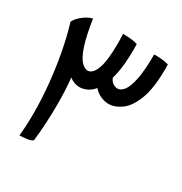

<svg xmlns="http://www.w3.org/2000/svg" viewBox="-133 -636 705 743"><g transform="rotate(30 219.5 -264.5)"><path d="M55.7 6.3Q58.1 -17.6 59.3 -43.9Q60.5 -70.3 60.5 -97.7Q60.5 -158.2 54 -224.6Q47.4 -291 35.4 -355.2Q23.4 -419.4 6.8 -473.6Q14.2 -490.2 34.9 -506.6Q55.7 -522.9 75.2 -527.8Q75.2 -527.3 75.4 -527.3Q75.7 -527.3 75.7 -526.9Q75.7 -527.3 75.9 -527.3Q76.2 -527.3 76.2 -527.8Q86.9 -456.5 100.3 -416Q113.8 -375.5 128.9 -359.1Q144 -342.8 158.2 -342.8Q180.2 -342.8 193.8 -377.9Q207.5 -413.1 207.5 -492.7Q207.5 -502.4 207.3 -512.9Q207 -523.4 206.5 -534.7Q225.1 -534.7 241.7 -533Q258.3 -531.2 272 -526.9Q272 -521.5 272.2 -516.1Q272.5 -510.7 272.5 -505.4Q272.5 -433.6 262 -387.7Q251.5 -341.8 234.9 -316.4Q218.3 -291 199.2 -281.2Q180.2 -271.5 163.1 -271.5Q139.2 -271.5 117.2 -288.1Q120.1 -263.7 121.6 -233.2Q123 -202.6 123 -170.4Q123 -130.4 120.6 -86.4Q118.2 -42.5 113.8 -5.9Q107.4 1 87.2 3.7Q66.9 6.3 55.7 6.3ZM293 -271.5Q271 -271.5 249.8 -283.2Q228.5 -294.9 216.8 -315.9L243.2 -499Q244.6 -499 245.8 -495.8Q247.1 -492.7 248 -492.2Q247.6 -485.8 247.3 -480Q247.1 -474.1 246.6 -468.8Q246.1 -462.4 245.8 -456.1Q245.6 -449.7 245.6 -443.8Q245.6 -398.9 253.2 -376.7Q260.7 -354.5 272 -347.4Q283.2 -340.3 293.5 -340.3Q308.1 -340.3 321 -357.2Q334 -374 342.3 -414.6Q350.6 -455.1 350.6 -525.9Q364.3 -526.4 381.6 -524.9Q398.9 -523.4 415.5 -519Q415.5 -514.2 415.8 -509.5Q416 -504.9 416 -500Q416 -411.6 396.5 -361.8Q377 -312 348.4 -291.7Q319.8 -271.5 293 -271.5Z"/></g></svg>

Font: Harmattan
Style: Regular
Weight: 400
Designer: George W. Nuss III and SIL International
Foundry: SIL International
Version: Version 4.000